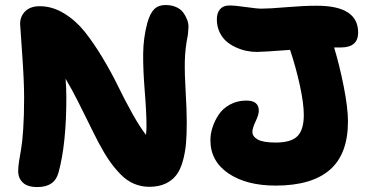

<svg xmlns="http://www.w3.org/2000/svg" viewBox="-20 -735 1484 773"><path d="M130.9 18.1Q90.3 18.1 71.8 0Q53.2 -18.1 53.2 -45.9Q53.2 -63 56.9 -86.9Q60.5 -110.8 65.2 -136Q69.8 -161.1 73.5 -215.8Q77.1 -270.5 77.1 -341.8Q77.1 -409.7 69.1 -520.8Q61 -631.8 61 -638.2Q61 -669.4 81.8 -689.7Q102.5 -710 140.1 -710Q190.9 -710 238.3 -680.9Q285.6 -651.9 321 -607.4Q356.4 -563 392.3 -503.4Q428.2 -443.8 454.6 -389.4Q481 -335 512.2 -278.8Q543.5 -222.7 567.9 -191.9Q569.8 -211.4 569.8 -227.1Q569.8 -281.7 562.7 -368.7Q555.7 -455.6 556.4 -519.3Q557.1 -583 573.2 -643.1Q584 -681.6 601.1 -698.2Q618.2 -714.8 646 -714.8Q669.9 -714.8 688.5 -706.8Q707 -698.7 716.8 -685.8Q726.6 -672.9 732.9 -657Q739.3 -641.1 738.8 -625.7Q738.3 -610.4 736.8 -597.2Q725.1 -539.6 724.1 -488.3Q723.1 -437 727.5 -364.5Q731.9 -292 731.9 -242.2Q731.9 -192.9 728.8 -157Q725.6 -121.1 716.1 -86.7Q706.5 -52.2 690.2 -30.5Q673.8 -8.8 646.5 4.2Q619.1 17.1 581.1 17.1Q547.9 17.1 518.8 4.4Q489.7 -8.3 465.6 -33Q441.4 -57.6 420.7 -87.4Q399.9 -117.2 377.9 -158.9Q356 -200.7 337.4 -239.3Q318.8 -277.8 293.2 -328.1Q267.6 -378.4 244.1 -418Q247.1 -378.9 247.1 -341.8Q247.1 -155.3 215.8 -41Q200.2 18.1 130.9 18.1ZM1089.8 12.2Q971.7 12.2 899.4 -37.1Q827.1 -86.4 827.1 -170.9Q827.1 -195.3 835.4 -221.7Q843.8 -248 860.1 -272.9Q876.5 -297.9 905.8 -314Q935.1 -330.1 972.2 -330.1Q1022 -330.1 1022 -289.1Q1022 -273.4 1009 -246.1Q996.1 -218.8 996.1 -204.1Q996.1 -185.5 1017.6 -173.3Q1039.1 -161.1 1089.8 -161.1Q1152.3 -161.1 1177.7 -187Q1203.1 -212.9 1203.1 -272Q1203.1 -318.4 1187.3 -391.1Q1171.4 -463.9 1147.9 -534.2Q1038.1 -525.9 1014.2 -525.9Q993.2 -525.9 971.9 -530.3Q950.7 -534.7 929 -544.7Q907.2 -554.7 890.6 -569.3Q874 -584 863.5 -606.7Q853 -629.4 853 -657.2Q853 -683.1 866 -698Q878.9 -712.9 902.8 -712.9Q928.2 -712.9 970.9 -706.5Q1013.7 -700.2 1033.2 -700.2Q1065.4 -700.2 1133.8 -706.1Q1202.1 -711.9 1255.9 -711.9Q1421.9 -711.9 1421.9 -604Q1421.9 -543.9 1352.1 -543.9H1325.2Q1347.7 -469.2 1364.3 -384.5Q1380.9 -299.8 1380.9 -246.1Q1380.9 -114.3 1307.6 -51Q1234.4 12.2 1089.8 12.2ZM509.8 -106Q510.7 -106.4 512.9 -107.4Q515.1 -108.4 516.1 -108.9Z"/></svg>

Font: Shantell Sans Normal
Style: Regular
Weight: 800
Designer: Stephen Nixon, Anya Danilova, Shantell Martin
Foundry: Arrow Type
Version: Version 1.006;[559af2be0]